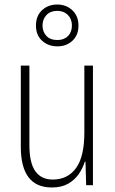

<svg xmlns="http://www.w3.org/2000/svg" viewBox="-20 -819 507 849"><path d="M391 -529V0H361L358 -104H355Q346 -75 328 -49Q310 -23 281 -6.5Q252 10 209 10Q72 10 72 -170V-529H110V-178Q110 -98 136.5 -61.5Q163 -25 213 -25Q279 -25 316 -75.5Q353 -126 353 -233V-529ZM234 -614Q194 -614 166.5 -638.5Q139 -663 139 -706Q139 -749 166 -774Q193 -799 233 -799Q273 -799 300 -773.5Q327 -748 327 -706Q327 -664 300.5 -639Q274 -614 234 -614ZM234 -642Q263 -642 280.5 -659.5Q298 -677 298 -706Q298 -735 280 -753Q262 -771 233 -771Q203 -771 185.5 -752.5Q168 -734 168 -706Q168 -679 185 -660.5Q202 -642 234 -642Z"/></svg>

Font: Noto Sans Lao Condensed ExtraLight
Style: Regular
Weight: 200
Width: 3
Designer: Monotype Design Team
Foundry: Monotype Imaging Inc.
Version: Version 2.003; ttfautohint (v1.8.4.7-5d5b)